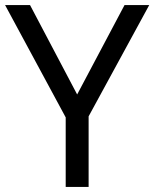

<svg xmlns="http://www.w3.org/2000/svg" viewBox="-20 -734 606 754"><path d="M283 -363 469 -714H566L328 -277V0H238V-273L0 -714H98Z"/></svg>

Font: Noto IKEA Simplified Chinese
Style: Regular
Weight: 400
Designer: Monotype Design Team
Foundry: Monotype Imaging Inc.
Version: Version 1.100